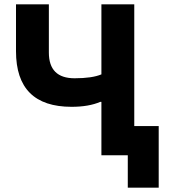

<svg xmlns="http://www.w3.org/2000/svg" viewBox="-20 -718 781 888"><path d="M571 150V0H449V-247H444Q391 -224 311 -224Q54 -224 54 -481V-698H206V-475Q206 -356 325 -356Q406 -356 449 -374V-698H601V-135H714V150Z"/></svg>

Font: Aneliza
Style: Bold
Weight: 700
Designer: Mike Abbink, Paul van der Laan, Pieter van Rosmalen
Foundry: Bold Monday
Version: Version 3.0